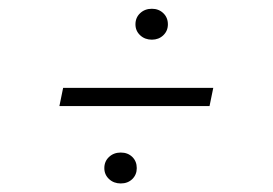

<svg xmlns="http://www.w3.org/2000/svg" viewBox="-20 -482 622 438"><path d="M326.5 -391.5Q310.5 -391.5 299.8 -401.5Q289 -411.5 289 -426.5Q289 -442 299.8 -452Q310.5 -462 326.5 -462Q342 -462 352.5 -452Q363 -442 363 -426.5Q363 -411.5 352.5 -401.5Q342 -391.5 326.5 -391.5ZM115.5 -240 124 -281.5H466.5L458 -240ZM255.5 -63.5Q239.5 -63.5 228.8 -73.5Q218 -83.5 218 -98.5Q218 -114 228.8 -124Q239.5 -134 255.5 -134Q271.5 -134 281.8 -124Q292 -114 292 -98.5Q292 -83.5 281.8 -73.5Q271.5 -63.5 255.5 -63.5Z"/></svg>

Font: Epilogue Light
Style: Italic
Weight: 300
Italic angle: -12°
Designer: Tyler Finck
Foundry: Etcetera Type Co
Version: Version 2.111; ttfautohint (v1.8.3)